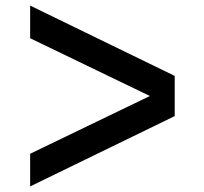

<svg xmlns="http://www.w3.org/2000/svg" viewBox="-20 -683 732 688"><path d="M606 -411V-267L88 -15V-132L517 -339L88 -546V-663Z"/></svg>

Font: 카카오 큰글씨 ExtraBold
Style: Regular
Weight: 800
Designer: Park Young-rak; Lee Sang-min; Kim Jung-jin; Min Bon; Park Min-gyu;
Foundry: Kakao Corporation
Version: Version 2.003